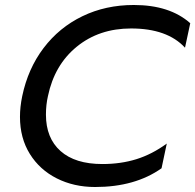

<svg xmlns="http://www.w3.org/2000/svg" viewBox="-20 -734 782 769"><path d="M60 -266Q60 -306 69 -349Q92 -459 154.5 -541.5Q217 -624 310 -669Q403 -714 516 -714Q660 -714 742 -641L721 -543Q650 -620 505 -620Q377 -620 287.5 -547Q198 -474 172 -349Q164 -314 164 -275Q164 -181 222.5 -129Q281 -77 390 -77Q464 -77 526.5 -96.5Q589 -116 648 -159L627 -60Q521 15 361 15Q276 15 207.5 -19.5Q139 -54 99.5 -117.5Q60 -181 60 -266Z"/></svg>

Font: Prompt
Style: Italic
Weight: 400
Italic angle: -12°
Designer: Katatrad Team
Foundry: CadsonDemak
Version: Version 1.001